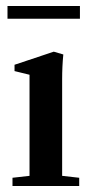

<svg xmlns="http://www.w3.org/2000/svg" viewBox="-20 -618 309 638"><path d="M4.9 -555.7V-598.1H245.6V-555.7ZM21.5 0V-27.3L78.1 -33.7V-369.6L28.3 -381.8V-402.8L158.7 -446.3L190.4 -437Q186.5 -397.9 186.5 -354.5V-33.7L243.2 -27.3V0Z"/></svg>

Font: Elstob SemiBold
Style: Regular
Weight: 600
Designer: Peter S. Baker
Version: Version 1.015